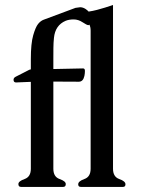

<svg xmlns="http://www.w3.org/2000/svg" viewBox="-20 -734 569 754"><path d="M423.8 -71.3Q423.8 -39.6 448.2 -31Q472.7 -22.5 472.7 -10.3Q472.7 0 462.9 0H297.4Q287.1 0 287.1 -10.3Q287.1 -22.5 311.5 -31Q335.9 -39.6 335.9 -71.3V-613.8Q335.9 -627.9 331.1 -637.2Q329.6 -635.7 328.1 -635.3H326.7Q321.3 -635.3 304.4 -646.5Q287.6 -657.7 269.3 -657.7Q251 -657.7 237.8 -652.3Q196.8 -634.8 191.9 -585.4Q189.9 -566.9 189.7 -545.4Q189.5 -523.9 189.5 -501.5V-462.9L306.2 -465.3Q313.5 -465.3 313.5 -455.6Q313.5 -445.8 311.5 -436Q306.6 -413.1 289.6 -413.1L189.5 -413.6V-71.3Q189.5 -39.6 213.9 -31Q238.3 -22.5 238.3 -11.2Q238.3 0 228 0H62.5Q52.2 0 52.2 -11.2Q52.2 -22.5 76.7 -31Q101.1 -39.6 101.1 -71.3V-412.6L43 -410.2Q33.7 -410.2 33.2 -419.9V-420.9Q33.2 -428.7 42.5 -433.1Q52.2 -437.5 71.3 -447.8Q90.3 -458 94.5 -459.7Q98.6 -461.4 101.1 -461.4V-501.5Q101.1 -563.5 110.4 -595.5Q119.6 -627.4 129.6 -639.9Q139.6 -652.3 151.9 -656.7L276.4 -703.1L294.9 -705.6Q305.7 -705.6 316.9 -698.2Q324.2 -692.9 328.1 -688.5Q344.7 -690.9 361.3 -695.3Q392.6 -703.6 423.8 -714.4Z"/></svg>

Font: Caudex
Style: Regular
Weight: 400
Version: Version 1.04